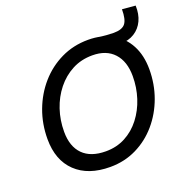

<svg xmlns="http://www.w3.org/2000/svg" viewBox="-143 -955 1084 1101"><g transform="rotate(-20 399.0 -404.5)"><path d="M346 9Q212 9 136.5 -63Q61 -135 61 -264Q61 -356 91.5 -438Q122 -520 177.5 -583.5Q233 -647 308.5 -683.5Q384 -720 474 -720Q558 -720 619.5 -685.5Q681 -651 714 -588.5Q747 -526 747 -441Q747 -351 717.5 -270Q688 -189 634 -126Q580 -63 506.5 -27Q433 9 346 9ZM353 -84Q419 -84 472.5 -112.5Q526 -141 564.5 -191Q603 -241 623.5 -304.5Q644 -368 644 -437Q644 -527 597.5 -577.5Q551 -628 466 -628Q398 -628 343 -599Q288 -570 248 -520Q208 -470 186.5 -406Q165 -342 165 -271Q165 -181 213 -132.5Q261 -84 353 -84ZM627 -707Q678 -707 697.5 -731.5Q717 -756 717 -818L798 -811Q800 -759 781.5 -719.5Q763 -680 727 -657.5Q691 -635 641 -635H561L526 -716Q556 -711 582.5 -709Q609 -707 627 -707Z"/></g></svg>

Font: Livvic Medium
Style: Italic
Weight: 500
Italic angle: -10°
Designer: Jacques Le Bailly, Baron von Fonthausen
Version: Version 1.001; ttfautohint (v1.8.2)